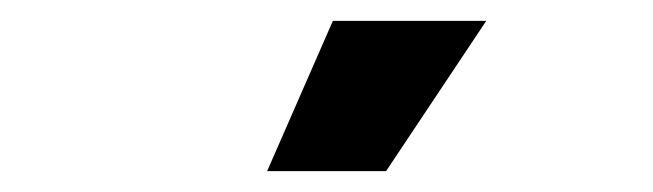

<svg xmlns="http://www.w3.org/2000/svg" viewBox="-20 -804 626 184"><path d="M299 -784H446L350 -640H236Z"/></svg>

Font: Evergrow Sans
Style: Bold
Weight: 700
Foundry: 10Web
Version: Version 1.000